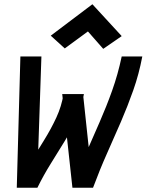

<svg xmlns="http://www.w3.org/2000/svg" viewBox="-20 -884 690 904"><path d="M553 -618H650Q634 -534 607.5 -459Q581 -384 549.5 -311Q518 -238 484 -162Q450 -86 418 0H321L273 -441H375Q366 -383 342 -328.5Q318 -274 285.5 -221Q253 -168 219 -113.5Q185 -59 156 0H59L76 -618H175L154 0H59Q88 -62 122 -117.5Q156 -173 188.5 -225.5Q221 -278 245.5 -331Q270 -384 279 -441H371L418 0H321Q351 -85 384 -160.5Q417 -236 449 -309Q481 -382 508 -457.5Q535 -533 553 -618ZM466 -654 394 -736 285 -656 219 -716 415 -864 553 -714Z"/></svg>

Font: Victor Mono Thin
Style: Italic
Weight: 100
Italic angle: -12°
Monospace: yes
Designer: Rune Bjørnerås
Version: Version 1.561;gftools[0.9.30]